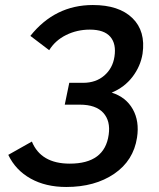

<svg xmlns="http://www.w3.org/2000/svg" viewBox="-20 -737 633 765"><path d="M244 8Q162 8 102 -25.5Q42 -59 13 -120L107 -173Q143 -85 258 -85Q397 -85 413 -200Q421 -255 391.5 -287.5Q362 -320 298 -320H238L256 -407H311Q362 -407 395.5 -436Q429 -465 436 -511Q444 -562 419.5 -590.5Q395 -619 338 -619Q287 -619 243.5 -597.5Q200 -576 176 -537L101 -594Q199 -717 350 -717Q454 -717 507.5 -665Q561 -613 548 -523Q540 -473 508 -431Q476 -389 425 -368Q482 -350 509 -302Q536 -254 526 -189Q512 -97 435 -44.5Q358 8 244 8Z"/></svg>

Font: Raleway-v4020 SemiBold
Style: Italic
Weight: 600
Italic angle: -12°
Designer: Matt McInerney, Pablo Impallari, Rodrigo Fuenzalida
Foundry: Matt McInerney, Pablo Impallari, Rodrigo Fuenzalida
Version: Version 4.020;PS 004.020;hotconv 1.0.88;makeotf.lib2.5.64775